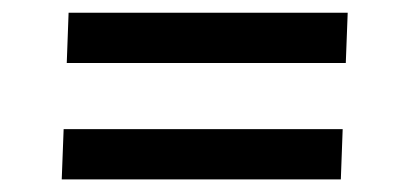

<svg xmlns="http://www.w3.org/2000/svg" viewBox="-20 -457 622 302"><path d="M85 -357.9 87.9 -437H526.9L523.9 -357.9ZM77.1 -174.8 80.1 -253.9H519L516.1 -174.8Z"/></svg>

Font: Literata Book SemiBold
Style: Italic
Weight: 600
Italic angle: -3°
Designer: Latin by Veronika Burian and Jose Scaglione. Greek by Irene Vlachou. Cyrillic by Vera Evstafieva
Foundry: TypeTogether
Version: Version 1.003;PS 001.003;hotconv 1.0.88;makeotf.lib2.5.64775